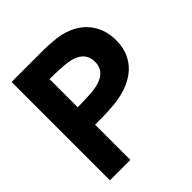

<svg xmlns="http://www.w3.org/2000/svg" viewBox="-195 -850 998 998"><g transform="rotate(-45 304.0 -351.5)"><path d="M583 -483C583 -601 506 -700 344 -710C323 -712 302 -713 280 -713H45V10H195V-249C231 -249 272 -249 313 -252C452 -259 583 -322 583 -483ZM426 -480C426 -412 370 -384 286 -380C256 -378 228 -377 195 -377V-584C226 -584 260 -583 290 -581C375 -576 426 -547 426 -480Z"/></g></svg>

Font: Bluebird
Style: SfBdExt
Weight: 700
Designer: Jasper
Foundry: Cannot Into Space Fonts
Version: Version 0.98